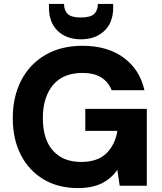

<svg xmlns="http://www.w3.org/2000/svg" viewBox="-20 -945 823 977"><path d="M376 12Q276 12 201.5 -32.5Q127 -77 86 -157Q45 -237 45 -344Q45 -452 87.5 -535Q130 -618 210 -665Q290 -712 400 -712Q526 -712 608.5 -652Q691 -592 715 -486H548Q532 -528 495 -551Q458 -574 400 -574Q301 -574 249.5 -512Q198 -450 198 -344Q198 -236 249.5 -178.5Q301 -121 392 -121Q478 -121 522.5 -166Q567 -211 577 -279H414V-391H727V0H589L577 -81Q546 -36 497.5 -12Q449 12 376 12ZM392 -745Q318 -745 273.5 -788Q229 -831 229 -907V-925H306Q306 -892 324.5 -874Q343 -856 392 -856Q440 -856 459 -874Q478 -892 478 -925H556V-907Q556 -830 510.5 -787.5Q465 -745 392 -745Z"/></svg>

Font: DM Sans Black
Style: Regular
Weight: 900
Designer: Colophon Foundry, Jonny Pinhorn
Foundry: Colophon Foundry
Version: Version 4.004; ttfautohint (v1.8.4.7-5d5b)